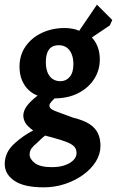

<svg xmlns="http://www.w3.org/2000/svg" viewBox="-51 -584 497 816"><path d="M135.1 212.2Q50.9 212.2 10 184.2Q-30.9 156.2 -30.9 112.9Q-30.9 88.9 -20.7 66.5Q-10.4 44.1 14.5 22.3Q30.2 8.3 49 -4.9Q67.7 -18.1 89.9 -29.5Q65 -47.4 56.7 -62.1Q48.4 -76.8 48 -92.8Q48.4 -114 63.9 -134.6Q79.5 -155.3 108.9 -177.8Q88.2 -185.1 70.6 -201.5Q53 -217.9 42.5 -243Q31.9 -268 31.9 -300Q31.9 -350 57.7 -386.9Q83.5 -423.9 127.2 -444.4Q170.9 -464.9 224.2 -464.9Q240.7 -464.9 256.5 -462Q272.2 -459.1 285.7 -453.3L361 -564.2L426.1 -499.1L416 -476.3L339.5 -424.8Q355.4 -407.7 364.3 -384.3Q373.2 -360.9 373.2 -331Q373.2 -286.4 349.7 -249Q326.1 -211.5 283 -188.9Q239.9 -166.3 180.8 -165.8Q168.2 -154.1 162 -144.7Q155.8 -135.2 162.2 -125.6Q167.5 -117.5 194.2 -108Q220.8 -98.5 259.9 -83.9Q304.9 -72.9 330 -56.3Q355 -39.7 365.5 -16.8Q376 6 376 35.8Q376 71 356.1 102.9Q336.2 134.7 302 159.2Q267.9 183.7 224.8 198Q181.6 212.2 135.1 212.2ZM169.1 126.4Q201.9 126.4 225.2 118Q248.5 109.7 261.4 96.2Q274.3 82.8 274.3 66.8Q274.3 49.9 264.7 39.2Q255.1 28.6 232.2 19.6Q209.3 10.6 169 -0.4Q161.3 -2.4 154 -4.2Q146.8 -5.9 140.6 -7.9Q132.4 -1.1 124 6.2Q115.5 13.6 107.9 21.9Q91 35.7 83 46.6Q74.9 57.5 74.9 72.8Q74.9 92.4 97.6 109.4Q120.3 126.4 169.1 126.4ZM206.2 -238.9Q229.8 -238.9 245.4 -257.3Q260.9 -275.8 260.9 -310.7Q260.9 -335.8 253.6 -353.8Q246.3 -371.9 232.6 -381.9Q218.8 -391.8 198.9 -391.8Q179.1 -391.8 167.1 -383.2Q155 -374.5 149.4 -358.4Q143.8 -342.3 143.8 -319.9Q143.8 -295.1 150.9 -276.9Q158 -258.6 172.1 -248.7Q186.2 -238.9 206.2 -238.9Z"/></svg>

Font: Ancizar Sans Thin
Style: Italic
Weight: 100
Italic angle: -4°
Designer: Cesar Puertas, Viviana Monsalve, Julian Moncada, Julian Prieto, Jose Castro, Mariel Hernandez, Felipe Aragon, Sara Alarc
Version: Version 8.100